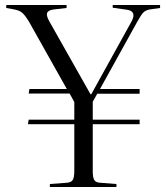

<svg xmlns="http://www.w3.org/2000/svg" viewBox="-20 -750 667 770"><path d="M180 0V-12L247 -17Q265 -18 271.5 -28Q278 -38 278 -65V-252H92L95 -270H278V-341L259 -375H95L98 -393H248L98 -660Q82 -687 70.5 -697.5Q59 -708 38 -712L5 -718V-730H247V-718L195 -712Q173 -709 169 -698Q165 -687 178 -664L343 -372H346L507 -663Q530 -705 489 -711L432 -719V-730H622V-718L580 -712Q564 -709 555 -700Q546 -691 530 -662L381 -393H540V-374H370L352 -342V-270H540V-252H352V-63Q352 -38 358 -28Q364 -18 383 -17L447 -12V0Z"/></svg>

Font: Literata 72pt Light
Style: Regular
Weight: 300
Designer: Latin by Veronika Burian and Jose Scaglione. Greek by Irene Vlachou. Cyrillic by Vera Evstafieva.
Foundry: TypeTogether
Version: Version 3.002